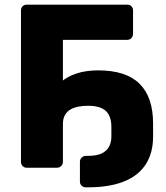

<svg xmlns="http://www.w3.org/2000/svg" viewBox="-20 -720 711 824"><path d="M95 0Q84 0 77 -7.5Q70 -15 70 -25V-675Q70 -686 77 -693Q84 -700 95 -700H526Q537 -700 544 -693Q551 -686 551 -675V-575Q551 -564 544 -556.5Q537 -549 526 -549H250V-25Q250 -15 242.5 -7.5Q235 0 224 0ZM241 -367Q267 -391 308 -404.5Q349 -418 401 -418Q521 -418 579 -360.5Q637 -303 637 -190V-134Q637 -63 605 -14Q573 35 510.5 59.5Q448 84 356 84H348Q338 84 330.5 77Q323 70 323 59V-26Q323 -36 330.5 -43.5Q338 -51 348 -51H356Q396 -51 417.5 -62Q439 -73 448.5 -91.5Q458 -110 458 -134V-175Q458 -222 434 -244Q410 -266 358 -266Q337 -266 317.5 -262.5Q298 -259 283 -250.5Q268 -242 259 -226.5Q250 -211 250 -188Z"/></svg>

Font: DVN-Rubik
Style: Bold
Weight: 700
Designer: Hubert and Fischer
Foundry: Hubert & Fischer
Version: Version 2.102